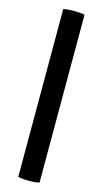

<svg xmlns="http://www.w3.org/2000/svg" viewBox="-140 -821 541 1011"><g transform="rotate(15 130.5 -316.0)"><path d="M72.5 -774Q86 -777 103.2 -778Q120.5 -779 131.5 -779Q143.5 -779 159 -778Q174.5 -777 188.5 -774V141Q174.5 144.5 159 145.5Q143.5 146.5 131.5 146.5Q120.5 146.5 103.2 145.5Q86 144.5 72.5 141Z"/></g></svg>

Font: Signika Negative Light SemiBold
Style: Regular
Weight: 600
Version: Version 2.001